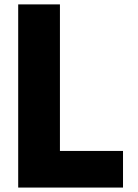

<svg xmlns="http://www.w3.org/2000/svg" viewBox="-20 -845 623 865"><path d="M62 0V-825.2H250V-165H534.2V0Z"/></svg>

Font: Hussar Preview
Style: Bold
Weight: 700
Foundry: Cannot Into Space Fonts, PlusOne Fonts
Version: Version 2.29RC2 "Millennial"